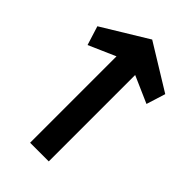

<svg xmlns="http://www.w3.org/2000/svg" viewBox="-267 -999 1092 1092"><g transform="rotate(45 279.0 -453.0)"><path d="M352 -695 514 -624 550 -739 278 -906 4 -739 40 -624 202 -695V0H352Z"/></g></svg>

Font: Ny Stormning
Style: Sv
Weight: 900
Designer: Robert Jablonski, Mew Too
Foundry: Cannot Into Space Fonts
Version: Version 0.90